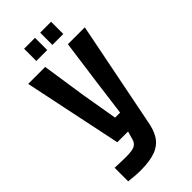

<svg xmlns="http://www.w3.org/2000/svg" viewBox="-243 -655 875 875"><g transform="rotate(-45 194.5 -218.0)"><path d="M97.2 166.5Q80.6 166.5 59.8 164.8Q39.1 163.1 22.9 161.1V73.7Q37.1 74.2 58.6 75Q80.1 75.7 96.2 75.7Q137.7 75.7 153.1 66.2Q168.5 56.6 172.9 35.6L183.1 0H113.8L14.6 -475.1H124L156.2 -260.7L186 -86.4H218.3L241.2 -260.7L270.5 -475.1H379.4L279.8 26.4Q272 76.2 252.7 106.9Q233.4 137.7 196.3 152.1Q159.2 166.5 97.2 166.5ZM288.6 -522.9H218.3V-601.6H288.6ZM185.1 -522.9H114.7V-601.6H185.1Z"/></g></svg>

Font: Agdasima
Style: Bold
Weight: 700
Width: 3
Designer: The DocRepair Project, Patric King
Foundry: Google
Version: Version 2.002